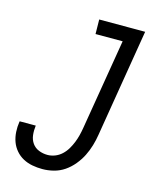

<svg xmlns="http://www.w3.org/2000/svg" viewBox="-112 -812 724 896"><g transform="rotate(15 250.0 -363.5)"><path d="M179 8Q154 8 130 3.5Q106 -1 85.5 -12Q65 -23 49.5 -41Q34 -59 26 -81Q18 -103 16.5 -128Q15 -153 19 -178L20 -180H98L97 -179Q94 -156 96.5 -134Q99 -112 111 -95Q123 -78 143 -70Q163 -62 185 -62Q203 -62 221 -69Q239 -76 253.5 -89.5Q268 -103 278 -120Q288 -137 295 -154.5Q302 -172 306.5 -190Q311 -208 314 -226L387 -665H256L255 -735H477L391 -214Q387 -188 379 -161Q371 -134 358.5 -109Q346 -84 327 -61Q308 -38 284.5 -22Q261 -6 233.5 1Q206 8 179 8Z"/></g></svg>

Font: Iosevka Custom
Style: Italic
Weight: 400
Italic angle: -9°
Monospace: yes
Designer: Belleve Invis
Foundry: Belleve Invis
Version: Version 30.3.3; ttfautohint (v1.8.3)